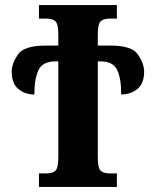

<svg xmlns="http://www.w3.org/2000/svg" viewBox="-20 -734 611 754"><path d="M133 0H439V-53H412Q387 -53 375.5 -63.5Q364 -74 364 -118V-493H375Q423 -493 439.5 -460.5Q456 -428 456 -363Q493 -363 519.5 -384.5Q546 -406 546 -453Q546 -484 522 -519.5Q498 -555 415 -555H364V-596Q364 -640 375.5 -650.5Q387 -661 412 -661H439V-714H133V-661H161Q186 -661 197.5 -650.5Q209 -640 209 -596V-555H159Q74 -555 50 -519.5Q26 -484 26 -453Q26 -406 52 -384.5Q78 -363 115 -363Q115 -426 131.5 -459.5Q148 -493 198 -493H209V-118Q209 -74 197.5 -63.5Q186 -53 161 -53H133Z"/></svg>

Font: Noto Serif ExtraCondensed Extra
Style: Regular
Weight: 800
Width: 3
Designer: Monotype Design Team
Foundry: Monotype Imaging Inc.
Version: Version 1.002